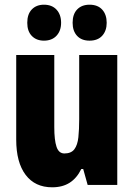

<svg xmlns="http://www.w3.org/2000/svg" viewBox="-20 -787 569 817"><path d="M479 -553V0H353L334 -68H326Q307 -29 276.5 -9.5Q246 10 202 10Q129 10 89 -43Q49 -96 49 -193V-553H211V-246Q211 -191 220.5 -162.5Q230 -134 254 -134Q283 -134 296.5 -152Q310 -170 313.5 -203Q317 -236 317 -280V-553ZM96 -690Q96 -727 115.5 -747Q135 -767 167 -767Q201 -767 220.5 -746Q240 -725 240 -690Q240 -656 220.5 -635Q201 -614 167 -614Q135 -614 115.5 -634Q96 -654 96 -690ZM289 -690Q289 -727 308.5 -747Q328 -767 361 -767Q396 -767 415 -746Q434 -725 434 -690Q434 -656 415 -635Q396 -614 361 -614Q327 -614 308 -634.5Q289 -655 289 -690Z"/></svg>

Font: Noto Sans Sinhala UI ExtraCondensed Black
Style: Regular
Weight: 900
Width: 2
Designer: Jelle Bosma - Monotype Design Team
Foundry: Monotype Imaging Inc.
Version: Version 2.006; ttfautohint (v1.8.4.7-5d5b)